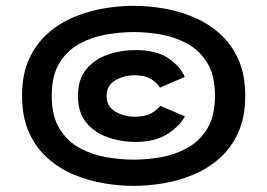

<svg xmlns="http://www.w3.org/2000/svg" viewBox="-20 -670 894 644"><path d="M429 -46.5Q381.5 -46.5 329.8 -55Q278 -63.5 229 -83.8Q180 -104 140.5 -138.8Q101 -173.5 77.5 -225.2Q54 -277 54 -349Q54 -420.5 77.5 -472Q101 -523.5 140.5 -558.2Q180 -593 229 -613.2Q278 -633.5 329.8 -642Q381.5 -650.5 429 -650.5Q475.5 -650.5 527 -642Q578.5 -633.5 627.5 -613.2Q676.5 -593 716 -558.2Q755.5 -523.5 779 -472Q802.5 -420.5 802.5 -349Q802.5 -277 779 -225.2Q755.5 -173.5 716 -138.8Q676.5 -104 627.5 -83.8Q578.5 -63.5 527 -55Q475.5 -46.5 429 -46.5ZM429 -134.5Q471 -134.5 518.2 -142.5Q565.5 -150.5 607 -173Q648.5 -195.5 674.8 -237.8Q701 -280 701 -349Q701 -417.5 674.8 -459.8Q648.5 -502 607 -524.2Q565.5 -546.5 518.2 -554.5Q471 -562.5 429 -562.5Q386 -562.5 338 -554.5Q290 -546.5 248.2 -524.2Q206.5 -502 180 -459.8Q153.5 -417.5 153.5 -349Q153.5 -280 180 -237.8Q206.5 -195.5 248.2 -173Q290 -150.5 338 -142.5Q386 -134.5 429 -134.5ZM435.5 -194Q385 -194 340.8 -209.8Q296.5 -225.5 269 -259.2Q241.5 -293 241.5 -348Q241.5 -403.5 269 -437.2Q296.5 -471 340.8 -486.5Q385 -502 435.5 -502Q505 -502 545.5 -474Q586 -446 599.5 -412L516.5 -376Q508.5 -391.5 487.2 -404.5Q466 -417.5 432.5 -417.5Q395.5 -417.5 366.5 -400.5Q337.5 -383.5 337.5 -348Q337.5 -313.5 366.5 -296Q395.5 -278.5 432.5 -278.5Q467.5 -278.5 488.2 -290.5Q509 -302.5 517.5 -315L600 -280Q586 -250.5 544.2 -222.2Q502.5 -194 435.5 -194Z"/></svg>

Font: Trispace SemiExpanded
Style: Bold
Weight: 700
Width: 6
Designer: Tyler Finck
Foundry: Etcetera Type Company
Version: Version 1.210; ttfautohint (v1.8.3)